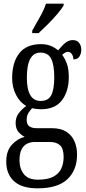

<svg xmlns="http://www.w3.org/2000/svg" viewBox="-20 -786 470 1044"><path d="M184 238Q99 238 56.5 199.5Q14 161 14 93Q14 34 44.5 1Q75 -32 114 -42Q96 -51 80.5 -68.5Q65 -86 65 -118Q65 -148 82 -170.5Q99 -193 123 -210Q88 -229 67 -270.5Q46 -312 46 -361Q46 -447 85 -496.5Q124 -546 203 -546Q233 -546 256 -536.5Q279 -527 296 -512Q304 -520 315 -533.5Q326 -547 341.5 -557.5Q357 -568 376 -568Q399 -568 410.5 -552.5Q422 -537 422 -516Q422 -495 412 -479Q402 -463 379 -463Q379 -480 370.5 -492Q362 -504 351 -504Q341 -504 333.5 -499.5Q326 -495 318 -488Q333 -468 343.5 -440Q354 -412 354 -366Q354 -290 317 -241Q280 -192 203 -192Q193 -192 178 -193.5Q163 -195 155 -198Q145 -188 135 -172.5Q125 -157 125 -134Q125 -109 139.5 -99Q154 -89 179 -89H262Q311 -89 341 -69.5Q371 -50 385 -17.5Q399 15 399 54Q399 139 346.5 188.5Q294 238 184 238ZM201 -237Q242 -237 258.5 -268Q275 -299 275 -365Q275 -434 258 -467Q241 -500 200 -500Q126 -500 126 -364Q126 -237 201 -237ZM186 191Q240 191 270.5 174.5Q301 158 313.5 130Q326 102 326 68Q326 22 306.5 4Q287 -14 250 -14H168Q148 -14 129 -5.5Q110 3 98 25Q86 47 86 86Q86 131 110 161Q134 191 186 191ZM155 -619Q176 -657 197.5 -694.5Q219 -732 230 -766H326V-756Q316 -739 293 -711.5Q270 -684 242 -656Q214 -628 190 -606H155Z"/></svg>

Font: Noto Serif ExtraCondensed
Style: Regular
Weight: 400
Width: 2
Designer: Monotype Design Team
Foundry: Monotype Imaging Inc.
Version: Version 2.015